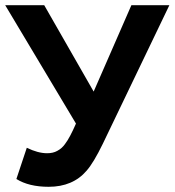

<svg xmlns="http://www.w3.org/2000/svg" viewBox="-20 -708 671 738"><path d="M167 10Q91 10 43 -20L83 -140Q126 -119 161 -119Q184 -119 200 -128Q219 -138 231 -156Q248 -178 272 -233L0 -688H150L340 -356L485 -688H631L375 -155Q340 -83 313 -52Q260 10 167 10Z"/></svg>

Font: Libra Sans
Style: Bold
Weight: 700
Foundry: Context Ltd
Version: Version 1.000